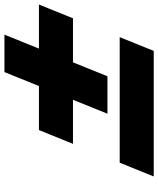

<svg xmlns="http://www.w3.org/2000/svg" viewBox="56 -767 711 863"><g transform="rotate(-90 411.5 -335.5)"><path d="M500.2 -208 562.8 -363H760.8L822.6 -516H624.6L687.3 -671H519L456.3 -516H258.3L196.5 -363H394.5L331.9 -208ZM111.7 -153 49.8 0H614.2L676 -153Z"/></g></svg>

Font: Hussar
Style: BdWideOblFour
Weight: 700
Foundry: Cannot Into Space Fonts
Version: Version 2.00